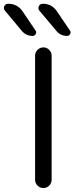

<svg xmlns="http://www.w3.org/2000/svg" viewBox="-66 -999 403 997"><path d="M103.5 -812.5Q69.3 -812.5 46.9 -838.9L-40 -943.4Q-45.9 -949.2 -45.9 -957Q-45.9 -961.9 -43.9 -966.8Q-38.1 -979.5 -23.4 -979.5Q24.4 -979.5 51.8 -939.5L118.2 -840.8Q125 -832 119.6 -822.3Q114.3 -812.5 103.5 -812.5ZM282.2 -812.5Q248 -812.5 226.6 -838.9L138.7 -943.4Q129.9 -954.1 135.7 -966.8Q141.6 -979.5 156.2 -979.5Q203.1 -979.5 229.5 -940.4L296.9 -840.8Q300.8 -835.9 300.8 -831.1Q300.8 -826.2 297.9 -822.3Q293 -812.5 282.2 -812.5ZM116.2 -65.4V-710Q116.2 -727.5 128.9 -740.2Q141.6 -752.9 159.2 -752.9Q176.8 -752.9 189.5 -740.2Q202.1 -727.5 202.1 -710V-65.4Q202.1 -47.9 189.5 -35.2Q176.8 -22.5 159.2 -22.5Q141.6 -22.5 128.9 -35.2Q116.2 -47.9 116.2 -65.4Z"/></svg>

Font: Gen Jyuu Gothic P Normal
Style: Regular
Weight: 300
Designer: [Source Han Sans]
Ryoko NISHIZUKA  (kana & ideographs); Paul D. Hunt (Latin, Greek & Cyrillic); Wenlong ZHANG  (bopomofo
Version: Version 1.002.20150607